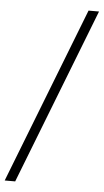

<svg xmlns="http://www.w3.org/2000/svg" viewBox="-99 -788 483 894"><g transform="rotate(5 142.5 -341.0)"><path d="M278 -752H327L7 70H-42Z"/></g></svg>

Font: Bellota Light
Style: Italic
Weight: 300
Italic angle: -7.5°
Designer: Kemie Guaida
Foundry: Kemie Guaida
Version: Version 4.001